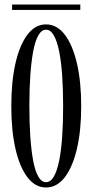

<svg xmlns="http://www.w3.org/2000/svg" viewBox="-20 -819 408 850"><path d="M183.5 11Q136 11 101.5 -34.2Q67 -79.5 48.5 -160.2Q30 -241 30 -349Q30 -457.5 48.5 -538.8Q67 -620 101.5 -665.5Q136 -711 183.5 -711Q232 -711 266.8 -665.5Q301.5 -620 320.5 -538.8Q339.5 -457.5 339.5 -349Q339.5 -241 320.5 -160.2Q301.5 -79.5 266.8 -34.2Q232 11 183.5 11ZM183.5 -12.5Q204 -12.5 218.2 -37Q232.5 -61.5 241.8 -106.8Q251 -152 255.2 -213.5Q259.5 -275 259.5 -349Q259.5 -423 255.2 -484.8Q251 -546.5 241.8 -592Q232.5 -637.5 218.2 -662.5Q204 -687.5 183.5 -687.5Q164 -687.5 149.8 -662.5Q135.5 -637.5 127 -592Q118.5 -546.5 114.2 -484.8Q110 -423 110 -349Q110 -275 114.2 -213.5Q118.5 -152 127 -106.8Q135.5 -61.5 149.8 -37Q164 -12.5 183.5 -12.5ZM33.5 -775V-799H335.5V-775Z"/></svg>

Font: Imbue 48pt
Style: Regular
Weight: 400
Designer: Tyler Finck
Foundry: Etcetera Type Company
Version: Version 1.102